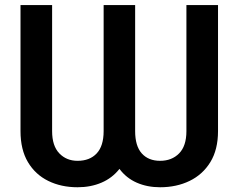

<svg xmlns="http://www.w3.org/2000/svg" viewBox="-20 -748 965 777"><path d="M63 -217.3V-727.5H190.9V-217.3Q190.9 -157.7 220 -127.4Q249 -97.2 293.9 -97.2Q343.3 -97.2 371.3 -127.2Q399.4 -157.2 399.4 -217.3V-727.5H526.9V-217.3Q526.9 -157.2 553.7 -127.2Q580.6 -97.2 627.9 -97.2Q675.3 -97.2 704.8 -127.2Q734.4 -157.2 734.4 -217.3V-727.5H862.3V-217.3Q862.3 -142.6 831.3 -92Q800.3 -41.5 747.3 -15.9Q694.3 9.8 627.9 9.8Q575.7 9.8 533.4 -8.8Q491.2 -27.3 463.4 -64.5Q434.1 -27.3 390.6 -8.8Q347.2 9.8 293.9 9.8Q227.5 9.8 175.3 -15.9Q123 -41.5 93 -92Q63 -142.6 63 -217.3Z"/></svg>

Font: Inter 28pt SemiBold
Style: Regular
Weight: 600
Designer: Rasmus Andersson
Foundry: rsms
Version: Version 4.001;git-66647c0bb